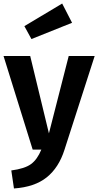

<svg xmlns="http://www.w3.org/2000/svg" viewBox="-22 -847 556 1087"><path d="M330 -827 386 -718 156 -626 116 -699ZM514 -530 343 1Q311 102 242.5 157Q174 212 57 220L42 118Q118 108 153.5 82Q189 56 212 0H163L-2 -530H149L255 -92L367 -530Z"/></svg>

Font: FiraGO SemiBold
Style: Regular
Weight: 600
Designer: bBox Type
Foundry: bBox Type GmbH
Version: Version 1.001;PS 001.001;hotconv 1.0.88;makeotf.lib2.5.64775